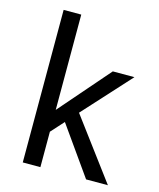

<svg xmlns="http://www.w3.org/2000/svg" viewBox="-110 -805 732 884"><g transform="rotate(15 256.0 -363.5)"><path d="M384.8 0 222.2 -230 167 -168.9V0H83V-727.1H167V-272.9L375 -512.2H478L273.9 -288.1L488.8 0Z"/></g></svg>

Font: ClearSansRegular
Style: Regular
Weight: 400
Foundry: Intel Corporation
Version: Version 1.00